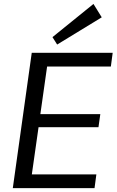

<svg xmlns="http://www.w3.org/2000/svg" viewBox="-20 -973 603 993"><path d="M124.3 -71.2H478.4L468.9 0H46.2L144.2 -700H562.8L553.3 -628.8H203.4L231.5 -684.7L183.9 -348.8L168.2 -382.8H498.8L489.3 -315.2H158.6L184.2 -349.2L136.7 -15.3ZM506.2 -883.4 275.6 -742.6 251.4 -781 463.4 -952.6Z"/></svg>

Font: Pathway Extreme 8pt Thin
Style: Italic
Weight: 100
Italic angle: -8°
Designer: Eduardo Rodriguez Tunni
Foundry: Eduardo Rodriguez Tunni
Version: Version 1.000